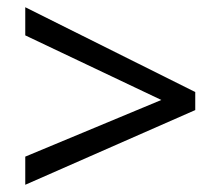

<svg xmlns="http://www.w3.org/2000/svg" viewBox="-20 -628 612 532"><path d="M50 -116V-194L427 -351L50 -530V-608L521 -373V-323Z"/></svg>

Font: Noto Sans Masaram Gondi
Style: Regular
Weight: 400
Designer: Ek Type & Mukund Gokhale
Foundry: Ek Type
Version: Version 1.004; ttfautohint (v1.8.4.7-5d5b)